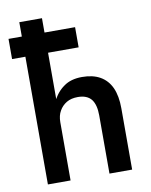

<svg xmlns="http://www.w3.org/2000/svg" viewBox="-87 -844 717 909"><g transform="rotate(-10 271.5 -390.0)"><path d="M178 0V-780H69V0ZM365 -280V0H474V-295Q474 -354 456 -394Q438 -433 403 -453Q368 -473 316 -473Q262 -473 228 -448Q192 -423 172 -379Q152 -328 152 -280H178Q178 -312 191 -334Q203 -356 226 -370Q248 -383 280 -383Q324 -383 345 -357Q365 -331 365 -280ZM5 -711V-614H325V-711Z"/></g></svg>

Font: NM-font
Style: Medium
Weight: 500
Designer: ""
Foundry: ""
Version: ""